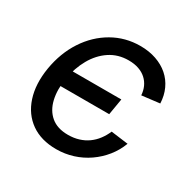

<svg xmlns="http://www.w3.org/2000/svg" viewBox="-128 -665 801 803"><g transform="rotate(30 272.0 -264.0)"><path d="M239.7 11.7Q167 11.7 117.9 -22.9Q68.8 -57.6 48.6 -119.6Q28.3 -181.6 41.5 -262.7Q55.2 -344.2 95.9 -406.5Q136.7 -468.8 197.5 -503.7Q258.3 -538.6 330.6 -538.6Q372.6 -538.6 407.2 -526.6Q441.9 -514.6 467 -492.7Q492.2 -470.7 506.3 -439.9Q520.5 -409.2 522 -371.6L436 -361.3Q434.6 -383.3 426.3 -401.6Q418 -419.9 403.3 -433.3Q388.7 -446.8 367.4 -454.3Q346.2 -461.9 317.9 -461.9Q267.1 -461.9 227.8 -435.8Q188.5 -409.7 163.1 -364.7Q137.7 -319.8 127.9 -262.7Q118.7 -206.1 129.2 -161.4Q139.6 -116.7 170.4 -90.8Q201.2 -64.9 252.4 -64.9Q280.8 -64.9 304.4 -72.3Q328.1 -79.6 347.2 -93.3Q366.2 -106.9 380.6 -126Q395 -145 404.8 -168L487.8 -157.2Q473.6 -119.6 449 -88.9Q424.3 -58.1 391.6 -35.4Q358.9 -12.7 320.3 -0.5Q281.7 11.7 239.7 11.7ZM104 -226.1 117.2 -304.7H372.6L359.4 -226.1Z"/></g></svg>

Font: Inter 24pt
Style: Italic
Weight: 400
Italic angle: -9.3988°
Designer: Rasmus Andersson
Foundry: rsms
Version: Version 4.001;git-66647c0bb